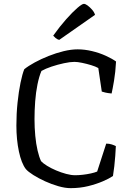

<svg xmlns="http://www.w3.org/2000/svg" viewBox="-20 -976 682 996"><path d="M346 0Q318 0 283 -10Q248 -20 214 -35.5Q180 -51 153 -68Q126 -85 114 -99Q91 -129 78 -190.5Q65 -252 65 -325Q65 -386 71 -443.5Q77 -501 86.5 -547Q96 -593 106 -617Q127 -634 160 -652Q193 -670 232 -685.5Q271 -701 310 -710.5Q349 -720 383 -720Q419 -720 457 -711Q495 -702 528 -687Q561 -672 582 -657Q579 -601 571.5 -557Q564 -513 559 -491Q538 -493 526 -496Q514 -499 508 -501L490 -623Q476 -631 453 -638Q430 -645 406 -650Q382 -655 366 -655Q344 -655 311.5 -648Q279 -641 247.5 -630.5Q216 -620 195 -608Q183 -580 174.5 -538.5Q166 -497 162.5 -450Q159 -403 159 -358Q159 -314 163 -271.5Q167 -229 175 -195Q183 -161 193 -140Q203 -129 224 -116Q245 -103 271 -92Q297 -81 323 -74Q349 -67 370 -67Q388 -67 410 -69.5Q432 -72 452 -76.5Q472 -81 484 -86L531 -231Q547 -231 560.5 -226.5Q574 -222 581 -218Q580 -195 578 -168Q576 -141 573 -114Q570 -87 566 -63Q547 -50 513.5 -35.5Q480 -21 437.5 -10.5Q395 0 346 0ZM287 -769Q276 -772 268 -779Q260 -786 256 -791Q291 -840 324 -877Q357 -914 381.5 -935Q406 -956 415 -956Q423 -956 434.5 -947.5Q446 -939 457.5 -926Q469 -913 473 -899Z"/></svg>

Font: Texturina 12pt Light
Style: Regular
Weight: 300
Designer: Guillermo Torres Carreño
Foundry: Omnibus-Type
Version: Version 1.002